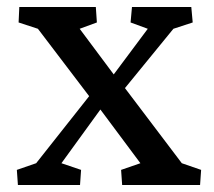

<svg xmlns="http://www.w3.org/2000/svg" viewBox="-20 -527 611 547"><path d="M550 0 553 -43 498 -62 336 -276 474 -445 529 -463 525 -507H356L352 -463L401 -445L304 -315L207 -445L256 -463L253 -507H35L33 -463L88 -445L234 -253L83 -62L28 -43L31 0H208L211 -43L155 -62L266 -215L380 -62L325 -43L328 0Z"/></svg>

Font: TPK Tissa Web Medium
Style: Regular
Weight: 500
Designer: Jacques Le Bailly, Suppakit Chalermlarp | Katatrad Co.,Ltd.
Foundry: Jacques Le Bailly, Cadson Demak Co.,Ltd.
Version: Version 5.000;Glyphs 3.1.2 (3151)